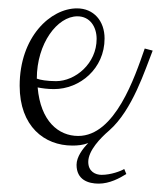

<svg xmlns="http://www.w3.org/2000/svg" viewBox="-20 -355 385 459"><path d="M277 49C269 54 245 63 223 63C208 63 191 55 191 32C191 5 220 -25 241 -43C297 -92 327 -189 345 -234L326 -239C302 -170 255 -30 167 -30C120 -30 77 -65 70 -146C80 -144 94 -142 109 -142C171 -142 230 -191 230 -263C230 -305 204 -335 164 -335C101 -335 27 -267 27 -150C27 -53 86 -7 153 -7C165 -7 178 -8 191 -13C178 0 163 20 163 39C163 75 191 84 216 84C242 84 266 71 282 61ZM165 -316C195 -316 211 -291 211 -262C211 -203 160 -161 114 -161C92 -161 76 -164 68 -167C68 -251 117 -316 165 -316Z"/></svg>

Font: Clicker Script
Style: Regular
Weight: 400
Designer: Astigmatic (AOETI)
Foundry: Astigmatic (AOETI)
Version: Version 1.000